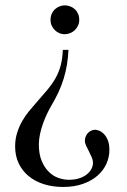

<svg xmlns="http://www.w3.org/2000/svg" viewBox="-20 -496 484 731"><path d="M396.5 75.2Q396.5 102.5 385 127.9Q373.5 153.3 351.1 172.9Q328.6 192.4 295.7 204.1Q262.7 215.8 220.2 215.8Q180.7 215.8 147.2 205.3Q113.8 194.8 89.4 174.8Q64.9 154.8 51.3 126.2Q37.6 97.7 37.6 61.5Q37.6 33.7 45.2 9.8Q52.7 -14.2 64.2 -34.4Q75.7 -54.7 89.1 -71Q102.5 -87.4 113.8 -100.1Q139.6 -129.4 158.9 -152.3Q178.2 -175.3 191.2 -198Q204.1 -220.7 210.9 -246.3Q217.8 -272 219.2 -306.2H240.7Q239.3 -276.9 234.9 -249.8Q230.5 -222.7 222.4 -196.5Q214.4 -170.4 202.4 -144.5Q190.4 -118.7 174.3 -91.8Q167 -79.1 158.7 -61.8Q150.4 -44.4 143.6 -25.1Q136.7 -5.9 132.3 14.6Q127.9 35.2 127.9 54.2Q127.9 90.8 138.7 116.5Q149.4 142.1 165.8 158.2Q182.1 174.3 202.4 181.4Q222.7 188.5 241.7 188.5Q265.1 188.5 282.5 182.6Q299.8 176.8 311.3 167.2Q322.8 157.7 328.4 146.5Q334 135.3 334 124Q334 113.8 329.1 102.5Q324.2 91.3 318.6 80.3Q313 69.3 308.1 59.1Q303.2 48.8 303.2 40.5Q303.2 30.3 306.9 22.2Q310.5 14.2 316.4 8.8Q322.3 3.4 329.1 0.7Q335.9 -2 342.8 -2Q347.7 -2 356.7 1.2Q365.7 4.4 374.5 12.9Q383.3 21.5 389.9 36.4Q396.5 51.3 396.5 75.2ZM281.7 -420.4Q281.7 -408.7 277.1 -398.7Q272.5 -388.7 264.9 -381.3Q257.3 -374 247.1 -369.9Q236.8 -365.7 226.1 -365.7Q215.8 -365.7 206.3 -369.6Q196.8 -373.5 189.2 -380.9Q181.6 -388.2 177 -398.2Q172.4 -408.2 172.4 -420.4Q172.4 -433.6 177.2 -444.1Q182.1 -454.6 189.9 -461.4Q197.8 -468.3 207.3 -471.9Q216.8 -475.6 226.1 -475.6Q236.8 -475.6 246.8 -471.9Q256.8 -468.3 264.6 -461.2Q272.5 -454.1 277.1 -443.8Q281.7 -433.6 281.7 -420.4Z"/></svg>

Font: Doulos SIL Afr
Style: Regular
Weight: 400
Designer: Walt Agee, Victor Gaultney, Peter Martin, Debbi Hosken, Becca Hirsbrunner
Foundry: SIL International
Version: Version 5.000